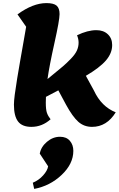

<svg xmlns="http://www.w3.org/2000/svg" viewBox="-20 -795 769 1241"><path d="M183 25Q123 25 96.5 -10Q70 -45 70 -119Q70 -141 75.5 -184Q81 -227 91 -287.5Q101 -348 110 -399.5Q119 -451 131.5 -521.5Q144 -592 149 -622L93 -702Q193 -775 280 -775Q327 -775 346 -758.5Q365 -742 365 -704Q365 -665 332 -517.5Q299 -370 287 -284L315 -307Q364 -347 387 -366.5Q410 -386 438 -415Q466 -444 477 -468.5Q488 -493 488 -519Q488 -543 478 -567Q546 -600 603 -600Q649 -600 677 -573.5Q705 -547 705 -504Q705 -451 664.5 -404Q624 -357 535 -305L587 -210Q635 -106 728 -69Q670 25 575 25Q523 25 486 -8Q449 -41 407 -118L357 -211L277 -169Q276 -157 276 -132Q276 -86 283.5 -65Q291 -44 307 -24Q252 25 183 25ZM201 426 192 386Q231 370 259 338.5Q287 307 291 280L237 198Q245 154 283.5 121.5Q322 89 368 89Q409 89 431.5 115Q454 141 454 180Q454 264 378.5 335.5Q303 407 201 426Z"/></svg>

Font: Lemonada
Style: Bold
Weight: 700
Designer: Mohamed Gaber (Arabic), Eduardo Tunni (Latin)
Foundry: Kief Type Foundry
Version: Version 4.004